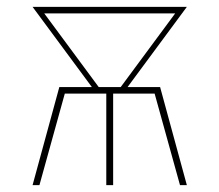

<svg xmlns="http://www.w3.org/2000/svg" viewBox="-20 -540 640 560"><path d="M75 0 153 -286H248L75 -520H525L352 -286H447L525 0H505L431 -267H310V0H290V-267H169L95 0ZM268 -286H332L491 -501H109Z"/></svg>

Font: Iosevka Thin Extended
Style: Regular
Weight: 100
Width: 7
Monospace: yes
Designer: Belleve Invis
Foundry: Belleve Invis
Version: Version 32.5.0; ttfautohint (v1.8.4)